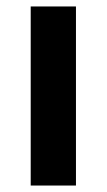

<svg xmlns="http://www.w3.org/2000/svg" viewBox="-20 -574 330 594"><path d="M75 -554V0H215V-554Z"/></svg>

Font: Malmofest SemiBold
Style: Regular
Weight: 600
Designer: Jonny Pinhorn (Poppins), Kolossal
Version: Version 1.004;Glyphs 3.1.2 (3151)